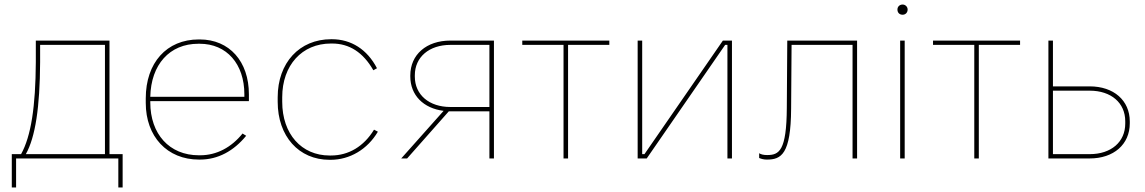

<svg xmlns="http://www.w3.org/2000/svg" viewBox="-20 -699 5049 847"><path d="M32 128H51V0H502V128H521V-19H463V-520H138V-425C137 -229 117 -98 73 -19H32ZM94 -19C136 -94 156 -226 157 -425V-501H443V-19Z M858 5H862C942 5 1011 -33 1066 -100L1050 -110C1001 -49 936 -14 863 -14H857C727 -14 643 -108 643 -247V-253H1078V-283C1078 -428 992 -525 861 -525H857C715 -525 623 -422 623 -265V-245C623 -97 717 5 858 5ZM643 -272C646 -414 728 -506 855 -506H861C980 -506 1058 -417 1058 -283V-272Z M1434 6H1438C1523 6 1601 -40 1647 -118L1630 -127C1585 -53 1518 -13 1440 -13H1434C1310 -13 1225 -108 1225 -250V-270C1225 -411 1312 -507 1440 -507H1445C1521 -507 1582 -468 1627 -389L1643 -398C1600 -481 1529 -526 1444 -526H1441C1301 -526 1205 -422 1205 -270V-250C1205 -98 1298 6 1434 6Z M1750 0H1776L1960 -208H2139V0H2159V-520H1967C1861 -520 1790 -458 1790 -366V-362C1790 -279 1848 -221 1937 -210ZM1967 -227C1873 -227 1810 -281 1810 -361V-367C1810 -447 1873 -501 1967 -501H2139V-227Z M2466 0H2486V-501H2668V-520H2284V-501H2466Z M2793 0H2833L3179 -501H3189V0H3209V-520H3169L2823 -19H2813V-520H2793Z M3363 5C3426 5 3469 -18 3470 -220L3472 -501H3741V0H3761V-520H3453L3451 -224C3450 -33 3417 -15 3364 -15C3348 -15 3337 -18 3329 -23V-2C3339 2 3349 5 3363 5Z M3962 -634C3974 -634 3984 -643 3984 -657C3984 -669 3974 -679 3962 -679C3948 -679 3939 -669 3939 -657C3939 -643 3948 -634 3962 -634ZM3951 0H3971V-520H3951Z M4278 0H4298V-501H4480V-520H4096V-501H4278Z M4605 0H4787C4893 0 4964 -62 4964 -155V-163C4964 -256 4893 -318 4787 -318H4625V-520H4605ZM4625 -19V-299H4787C4882 -299 4944 -245 4944 -164V-154C4944 -73 4882 -19 4787 -19Z"/></svg>

Font: Fixel Text Thin
Style: Regular
Weight: 100
Width: 4
Designer: AlfaBravo + MacPaw
Foundry: Kyrylo Tkachov, Marchela Mozhyna, Serhii Makarenko, Maria Weinstein, Zakhar Kryvoshyya
Version: Version 1.211